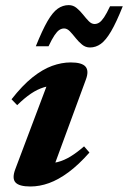

<svg xmlns="http://www.w3.org/2000/svg" viewBox="-20 -698 488 732"><path d="M38.5 -53.5 169.5 -401 198 -371.5Q171.5 -372.5 147 -365Q122.5 -357.5 98 -341Q73.5 -324.5 45.5 -297L24 -319.5Q65 -372 103.5 -402.8Q142 -433.5 178.5 -446.8Q215 -460 249.5 -460Q292.5 -460 306.2 -443.8Q320 -427.5 307 -393.5L176 -37.5L148.5 -75Q175.5 -74 200 -80.2Q224.5 -86.5 249 -101.5Q273.5 -116.5 300.5 -140L321 -116.5Q280 -70 241.5 -41.5Q203 -13 167 0Q131 13 96 13Q53 13 39 -2.5Q25 -18 38.5 -53.5ZM448 -674Q423.5 -612.5 403.5 -578.5Q383.5 -544.5 364.5 -530.8Q345.5 -517 323 -517Q306 -517 292.8 -528Q279.5 -539 268.2 -553.2Q257 -567.5 246.5 -578.5Q236 -589.5 224.5 -589.5Q215 -589.5 206.2 -583.8Q197.5 -578 187.8 -563.5Q178 -549 165 -521.5H116.5Q141.5 -583.5 161.2 -617.5Q181 -651.5 200.2 -665Q219.5 -678.5 242 -678.5Q259 -678.5 272.2 -667.5Q285.5 -656.5 296.8 -642.2Q308 -628 318.5 -617.2Q329 -606.5 340.5 -606.5Q350 -606.5 358.5 -612Q367 -617.5 376.8 -632Q386.5 -646.5 399.5 -674Z"/></svg>

Font: Newsreader 16pt 16pt
Style: Bold Italic
Weight: 700
Italic angle: -17°
Version: Version 1.003